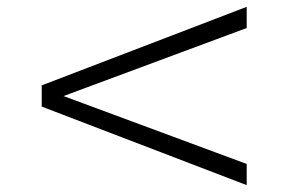

<svg xmlns="http://www.w3.org/2000/svg" viewBox="-20 -581 844 562"><path d="M702.1 -39.1V-101.1L166 -299.8L702.1 -499V-561L102.1 -331.1V-269Z"/></svg>

Font: Galatia SIL
Style: Regular
Weight: 400
Designer: Development by SIL's NRSI team
Version: Version 2.1